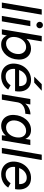

<svg xmlns="http://www.w3.org/2000/svg" viewBox="1278 -2040 773 3370"><g transform="rotate(90 1665.0 -354.5)"><path d="M24 0 143 -700H237L119 0Z M259 0 345 -500H439L354 0ZM419 -606Q396 -606 379 -623.5Q362 -641 362 -664Q362 -688 379 -704.5Q396 -721 419 -721Q443 -721 459.5 -704.5Q476 -688 476 -664Q476 -641 459.5 -623.5Q443 -606 419 -606Z M494 0 611 -700H706L605 -93L584 0ZM831 -512Q893 -512 937.5 -483Q982 -454 1005.5 -403Q1029 -352 1024 -284Q1022 -225 1002 -171.5Q982 -118 947 -77Q912 -36 865 -12Q818 12 761 12Q700 12 660 -16.5Q620 -45 601 -96Q582 -147 586 -214Q589 -287 610 -343Q631 -399 665.5 -436.5Q700 -474 742.5 -493Q785 -512 831 -512ZM804 -426Q763 -426 731.5 -407.5Q700 -389 677 -358.5Q654 -328 641.5 -290.5Q629 -253 628 -214Q626 -151 657.5 -112.5Q689 -74 744 -74Q784 -74 817.5 -92Q851 -110 875.5 -140Q900 -170 913.5 -207Q927 -244 928 -284Q930 -346 896 -386Q862 -426 804 -426Z M1312 12Q1237 10 1185 -25Q1133 -60 1110 -120.5Q1087 -181 1100 -259Q1113 -336 1154 -393.5Q1195 -451 1256.5 -482.5Q1318 -514 1390 -512Q1463 -510 1510 -475Q1557 -440 1575.5 -378Q1594 -316 1579 -232H1486Q1496 -292 1489.5 -337.5Q1483 -383 1456.5 -409.5Q1430 -436 1381 -437Q1334 -438 1294.5 -414Q1255 -390 1229 -347Q1203 -304 1192 -247Q1183 -191 1196.5 -151Q1210 -111 1241.5 -89Q1273 -67 1318 -67Q1370 -66 1410.5 -90.5Q1451 -115 1475 -154L1552 -111Q1526 -70 1488.5 -42Q1451 -14 1406 -0.5Q1361 13 1312 12ZM1159 -232 1166 -303H1533L1527 -232ZM1325 -568 1456 -700H1572L1429 -568Z M1634 0 1718 -500H1813L1729 0ZM1737 -269Q1751 -350 1790 -401.5Q1829 -453 1881.5 -477.5Q1934 -502 1988 -502L1976 -412Q1932 -412 1888.5 -398.5Q1845 -385 1814 -353.5Q1783 -322 1774 -270Z M2353 0 2364 -93 2432 -500H2526L2442 0ZM2190 12Q2129 12 2084 -17Q2039 -46 2016 -97.5Q1993 -149 1997 -216Q2000 -275 2020 -328.5Q2040 -382 2074.5 -423Q2109 -464 2156 -488Q2203 -512 2260 -512Q2322 -512 2362 -483.5Q2402 -455 2420.5 -404.5Q2439 -354 2435 -286Q2432 -213 2411 -157Q2390 -101 2355.5 -63.5Q2321 -26 2278.5 -7Q2236 12 2190 12ZM2218 -74Q2258 -74 2290 -92.5Q2322 -111 2344.5 -141.5Q2367 -172 2379.5 -209.5Q2392 -247 2393 -286Q2395 -349 2363.5 -387.5Q2332 -426 2278 -426Q2237 -426 2203.5 -408Q2170 -390 2145.5 -360Q2121 -330 2107.5 -293Q2094 -256 2093 -216Q2092 -154 2126 -114Q2160 -74 2218 -74Z M2575 0 2694 -700H2788L2670 0Z M3032 12Q2957 10 2905 -25Q2853 -60 2830 -120.5Q2807 -181 2820 -259Q2833 -336 2874 -393.5Q2915 -451 2976.5 -482.5Q3038 -514 3110 -512Q3183 -510 3230 -475Q3277 -440 3295.5 -378Q3314 -316 3299 -232H3206Q3216 -292 3209.5 -337.5Q3203 -383 3176.5 -409.5Q3150 -436 3101 -437Q3054 -438 3014.5 -414Q2975 -390 2949 -347Q2923 -304 2912 -247Q2903 -191 2916.5 -151Q2930 -111 2961.5 -89Q2993 -67 3038 -67Q3090 -66 3130.5 -90.5Q3171 -115 3195 -154L3272 -111Q3246 -70 3208.5 -42Q3171 -14 3126 -0.5Q3081 13 3032 12ZM2879 -232 2886 -303H3253L3247 -232Z"/></g></svg>

Font: Figtree Light Medium
Style: Italic
Weight: 500
Italic angle: -9.5°
Version: Version 2.000